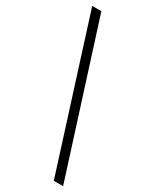

<svg xmlns="http://www.w3.org/2000/svg" viewBox="-244 -852 879 1091"><g transform="rotate(30 196.0 -307.0)"><path d="M321 178H382L73 -792H13Z"/></g></svg>

Font: Noto Sans CJK HK DemiLight
Style: Regular
Weight: 350
Designer: Ryoko NISHIZUKA 西塚涼子 (kana, bopomofo & ideographs); Paul D. Hunt (Latin, Greek & Cyrillic); Sandoll Communications 산돌커뮤니
Foundry: Adobe
Version: Version 2.004;hotconv 1.0.118;makeotfexe 2.5.65603